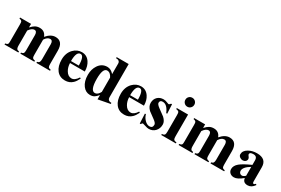

<svg xmlns="http://www.w3.org/2000/svg" viewBox="81 -1749 4117 2813"><g transform="rotate(30 2139.0 -342.5)"><path d="M807.1 0H576.2V-18.1Q601.1 -22.5 611.3 -37.8Q621.6 -53.2 621.6 -89.4V-340.3Q621.6 -405.8 577.1 -405.8Q529.8 -405.8 490.7 -344.2V-89.4Q490.7 -52.2 497.1 -40Q506.8 -22 541.5 -18.1V0H305.2V-18.1Q337.4 -22 347.2 -39.6Q354 -52.2 354 -89.4V-340.3Q354 -406.7 309.6 -406.7Q267.1 -406.7 222.2 -343.3V-89.4Q222.2 -35.2 245.1 -24.4Q254.9 -20 271.5 -18.1V0H36.6V-18.1Q71.3 -22 80.6 -40Q85.4 -50.8 85.4 -89.4V-362.8Q85.4 -403.3 80.6 -414.1Q71.3 -433.6 36.6 -438.5V-456.1H222.2V-395.5Q259.8 -436.5 289.1 -452.1Q321.3 -470.2 363.8 -470.2Q451.2 -470.2 481.9 -386.7Q552.2 -470.2 630.9 -470.2Q758.3 -470.2 758.3 -311.5V-89.4Q758.3 -51.3 765.1 -38.6Q774.4 -21.5 807.1 -18.1Z M1253.4 -125Q1223.1 -64.5 1192.4 -35.2Q1140.6 14.6 1064.9 14.6Q974.6 14.6 923.1 -50.8Q871.6 -116.2 871.6 -228Q871.6 -340.8 939 -409.7Q998.5 -470.2 1077.1 -470.2Q1162.1 -470.2 1210.9 -397.9Q1253.4 -335 1253.4 -245.1H1003.4Q1004.4 -178.2 1035.6 -124Q1072.8 -59.6 1133.3 -59.6Q1188 -59.6 1236.8 -135.7ZM1133.3 -276.9Q1133.3 -438.5 1071.8 -438.5Q1001.5 -438.5 1001.5 -276.9Z M1820.8 -23.9 1618.7 14.6V-58.6Q1584.5 -17.6 1559.1 -2.4Q1529.8 14.6 1487.8 14.6Q1415.5 14.6 1367.2 -48.8Q1315.9 -116.2 1315.9 -227.1Q1315.9 -320.8 1361.3 -389.2Q1414.6 -470.2 1508.3 -470.2Q1569.3 -470.2 1618.7 -412.6V-588.9Q1618.7 -643.6 1552.2 -643.6V-661.6H1755.4V-102.1Q1755.4 -41.5 1820.8 -41.5ZM1618.7 -111.8V-353Q1586.4 -422.4 1531.2 -422.4Q1459 -422.4 1459 -240.7Q1459 -45.4 1537.1 -45.4Q1585.4 -45.4 1618.7 -111.8Z M2253.9 -125Q2223.6 -64.5 2192.9 -35.2Q2141.1 14.6 2065.4 14.6Q1975.1 14.6 1923.6 -50.8Q1872.1 -116.2 1872.1 -228Q1872.1 -340.8 1939.5 -409.7Q1999 -470.2 2077.6 -470.2Q2162.6 -470.2 2211.4 -397.9Q2253.9 -335 2253.9 -245.1H2003.9Q2004.9 -178.2 2036.1 -124Q2073.2 -59.6 2133.8 -59.6Q2188.5 -59.6 2237.3 -135.7ZM2133.8 -276.9Q2133.8 -438.5 2072.3 -438.5Q2002 -438.5 2002 -276.9Z M2631.8 -142.6Q2631.8 -74.2 2589.6 -29.8Q2547.4 14.6 2482.9 14.6Q2458.5 14.6 2419.9 1.5Q2381.3 -11.7 2374 -11.7Q2359.9 -11.7 2348.1 11.7H2331.5L2324.2 -151.9H2341.3Q2354 -101.1 2393.1 -62Q2432.1 -22.9 2474.1 -22.9Q2526.9 -22.9 2526.9 -79.1Q2526.9 -108.4 2472.7 -146.5Q2383.8 -209.5 2372.6 -220.2Q2318.4 -271 2318.4 -330.1Q2318.4 -394.5 2358.9 -433.1Q2397.9 -470.2 2459.5 -470.2Q2488.8 -470.2 2517.3 -457.8Q2545.9 -445.3 2552.2 -445.3Q2568.8 -445.3 2584 -469.2H2600.1L2607.9 -313.5H2591.3Q2542 -433.1 2465.3 -433.1Q2417.5 -433.1 2417.5 -389.6Q2417.5 -363.3 2473.1 -323.2Q2564.5 -258.3 2576.2 -247.1Q2631.8 -196.3 2631.8 -142.6Z M2886.7 -625.5Q2886.7 -593.8 2864.7 -571.5Q2842.8 -549.3 2811 -549.3Q2779.3 -549.3 2757.6 -571.5Q2735.8 -593.8 2735.8 -625.5Q2735.8 -657.2 2757.6 -678.7Q2779.3 -700.2 2811 -700.2Q2842.8 -700.2 2864.7 -678.7Q2886.7 -657.2 2886.7 -625.5ZM2935.1 0H2688.5V-18.1Q2723.6 -19.5 2734.4 -36.1Q2742.7 -49.3 2742.7 -89.4V-362.8Q2742.7 -405.3 2736.8 -416Q2727.5 -433.6 2688.5 -438.5V-456.1H2878.9V-89.4Q2878.9 -51.3 2886.7 -38.1Q2897.9 -19.5 2935.1 -18.1Z M3752.4 0H3521.5V-18.1Q3546.4 -22.5 3556.6 -37.8Q3566.9 -53.2 3566.9 -89.4V-340.3Q3566.9 -405.8 3522.5 -405.8Q3475.1 -405.8 3436 -344.2V-89.4Q3436 -52.2 3442.4 -40Q3452.1 -22 3486.8 -18.1V0H3250.5V-18.1Q3282.7 -22 3292.5 -39.6Q3299.3 -52.2 3299.3 -89.4V-340.3Q3299.3 -406.7 3254.9 -406.7Q3212.4 -406.7 3167.5 -343.3V-89.4Q3167.5 -35.2 3190.4 -24.4Q3200.2 -20 3216.8 -18.1V0H2981.9V-18.1Q3016.6 -22 3025.9 -40Q3030.8 -50.8 3030.8 -89.4V-362.8Q3030.8 -403.3 3025.9 -414.1Q3016.6 -433.6 2981.9 -438.5V-456.1H3167.5V-395.5Q3205.1 -436.5 3234.4 -452.1Q3266.6 -470.2 3309.1 -470.2Q3396.5 -470.2 3427.2 -386.7Q3497.6 -470.2 3576.2 -470.2Q3703.6 -470.2 3703.6 -311.5V-89.4Q3703.6 -51.3 3710.4 -38.6Q3719.7 -21.5 3752.4 -18.1Z M4262.2 -61.5Q4215.8 6.8 4150.4 6.8Q4071.8 6.8 4064 -66.4Q3977.5 5.9 3918.9 5.9Q3877 5.9 3850.3 -18.3Q3823.7 -42.5 3823.7 -81.5Q3823.7 -138.7 3880.9 -186.5Q3933.6 -230 4064 -288.6V-363.8Q4064 -432.1 4000.5 -432.1Q3938 -432.1 3938 -398.4Q3938 -386.2 3953.9 -367.9Q3969.7 -349.6 3969.7 -332Q3969.7 -306.2 3950.7 -290.3Q3931.6 -274.4 3905.3 -274.4Q3879.9 -274.4 3856.9 -291Q3832 -309.6 3832 -335.9Q3832 -397 3899.4 -435.5Q3960 -470.2 4039.1 -470.2Q4200.7 -470.2 4200.7 -327.1V-87.4Q4200.7 -55.7 4219.2 -55.7Q4232.4 -55.7 4248.5 -75.2ZM4064 -104V-254.9Q3957 -190.9 3957 -128.9Q3957 -105 3971.7 -90.1Q3986.3 -75.2 4008.3 -75.2Q4031.2 -75.2 4064 -104Z"/></g></svg>

Font: Dai Banna SIL Light
Style: Bold
Weight: 700
Designer: Victor Gaultney
Foundry: SIL International
Version: Version 2.001